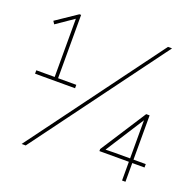

<svg xmlns="http://www.w3.org/2000/svg" viewBox="-135 -921 1070 1060"><g transform="rotate(20 400.0 -391.0)"><path d="M710 0H690V-110H517V-122L690 -390H710V-130H782V-110H710ZM124 0H100L676 -780H700ZM546 -129 595 -130H690V-354ZM272 -390H37V-410H145V-752L43 -682L32 -699L155 -782H165V-410H272Z"/></g></svg>

Font: Tanohe Sans Thin
Style: Regular
Weight: 100
Designer: Village Type and Design LLC & Cristiano Sobral
Foundry: Cooper Hewitt Smithsonian Design Museum
Version: Version 1.00;September 29, 2021;FontCreator 13.0.0.2655 64-b